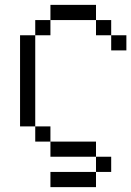

<svg xmlns="http://www.w3.org/2000/svg" viewBox="-20 -645 540 790"><path d="M437.5 62.5V0H375V62.5H187.5V125H375V62.5ZM500 -437.5V-500H437.5V-437.5ZM375 0V-62.5H187.5V0ZM187.5 -62.5V-125H125V-62.5ZM125 -125Q125 -125 125 -500H62.5Q62.5 -500 62.5 -125ZM125 -500H187.5V-562.5H125ZM437.5 -500V-562.5H375V-500ZM187.5 -562.5H375V-625H187.5Z"/></svg>

Font: CalcUnifontExMono
Style: Regular
Weight: 500
Version: Version 15.0.06